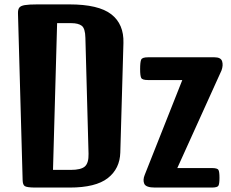

<svg xmlns="http://www.w3.org/2000/svg" viewBox="-20 -845 1039 865"><path d="M136.7 0Q100.6 -0.5 91.6 -6.6Q82.5 -12.7 82 -33.2L61 -784.7Q60.5 -801.8 66.7 -810.3Q72.8 -818.8 91.6 -822Q110.4 -825.2 148.4 -825.2H292.5Q423.8 -825.2 481.2 -780.8Q538.6 -736.3 536.1 -651.4L522 -158.2Q520 -85 465.6 -42.5Q411.1 0 293.9 0ZM301.3 -740.7H237.3L218.8 -79.6H298.8Q345.2 -79.6 362.5 -95.2Q379.9 -110.8 378.9 -151.9L364.7 -674.8Q363.8 -717.3 348.1 -729Q332.5 -740.7 301.3 -740.7ZM678.7 0Q637.7 0 630.1 -16.8Q622.6 -33.7 631.8 -56.6L801.3 -484.4H646.5Q621.1 -484.4 616.2 -493.9Q611.3 -503.4 611.3 -533.2Q611.3 -566.4 616.2 -576.7Q621.1 -586.9 646.5 -586.9H946.3Q975.1 -586.9 980.7 -568.8Q986.3 -550.8 978 -527.8L778.8 -87.9H933.6Q959.5 -87.9 964.1 -79.6Q968.8 -71.3 968.8 -43.9Q968.8 -17.1 964.1 -8.5Q959.5 0 933.6 0Z"/></svg>

Font: Denk One
Style: Regular
Weight: 400
Designer: Irina Smirnova, Eben Sorkin
Foundry: Sorkin Type Co.f
Version: Version 1.004; ttfautohint (v1.8.4.7-5d5b);gftools[0.9.23]